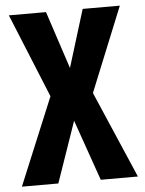

<svg xmlns="http://www.w3.org/2000/svg" viewBox="-52 -756 604 798"><g transform="rotate(-5 250.0 -357.0)"><path d="M159 0 247 -254 336 0H491L335 -362L478 -714H323L249 -474L170 -714H15L158 -364L7 0Z"/></g></svg>

Font: Noto Sans Mono UI Condensed ExtraBold
Style: Regular
Weight: 800
Width: 3
Designer: Monotype Design team
Foundry: Monotype Imaging Inc.
Version: 1.000